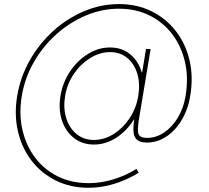

<svg xmlns="http://www.w3.org/2000/svg" viewBox="-20 -720 1014 933"><path d="M410.2 192.4Q322.8 192.4 252.2 157.7Q181.6 123 134 61.5Q86.4 0 67.4 -80.8Q48.3 -161.6 63.5 -253.9Q79.1 -346.7 125 -427.5Q170.9 -508.3 238.8 -569.6Q306.6 -630.9 388.4 -665.5Q470.2 -700.2 558.1 -700.2Q645.5 -700.2 715.8 -665.5Q786.1 -630.9 834 -569.6Q881.8 -508.3 900.9 -427.5Q919.9 -346.7 904.3 -253.9Q896.5 -204.6 877 -163.1Q857.4 -121.6 829.1 -91.1Q800.8 -60.5 766.6 -43.9Q732.4 -27.3 694.3 -27.3Q665 -27.3 649.2 -38.1Q633.3 -48.8 629.6 -73.2Q626 -97.7 632.3 -138.2H629.9Q596.7 -84.5 545.4 -51Q494.1 -17.6 436.5 -17.6Q379.9 -17.6 339.4 -49.3Q298.8 -81.1 281 -134.8Q263.2 -188.5 273.9 -253.9Q284.7 -319.3 320.3 -372.6Q356 -425.8 407 -457.5Q458 -489.3 514.6 -489.3Q572.3 -489.3 612.5 -456.3Q652.8 -423.3 668.5 -368.7H670.9L689.5 -481.9H711.9L654.8 -138.2Q646 -85.9 653.6 -67.9Q661.1 -49.8 694.3 -49.8Q737.8 -49.8 777.1 -75.9Q816.4 -102.1 844.2 -148.2Q872.1 -194.3 881.8 -253.9Q896.5 -341.8 878.9 -418.7Q861.3 -495.6 817.1 -553.7Q772.9 -611.8 706.8 -644.8Q640.6 -677.7 558.1 -677.7Q475.6 -677.7 397.5 -644.8Q319.3 -611.8 254.2 -553.7Q189 -495.6 144.8 -418.7Q100.6 -341.8 85.9 -253.9Q71.3 -165.5 89.1 -88.6Q106.9 -11.7 150.9 46.4Q194.8 104.5 261.2 137.2Q327.6 169.9 410.2 169.9Q449.7 169.9 489.5 161.9Q529.3 153.8 568.4 138.4Q607.4 123 643.1 100.6L654.3 119.1Q616.2 142.6 575.7 158.9Q535.2 175.3 493.7 183.8Q452.1 192.4 410.2 192.4ZM436 -40Q486.3 -40 532 -68.6Q577.6 -97.2 609.9 -145.8Q642.1 -194.3 651.9 -253.9Q661.6 -313.5 647.2 -361.6Q632.8 -409.7 598.6 -438.2Q564.5 -466.8 514.6 -466.8Q465.3 -466.8 418.7 -438Q372.1 -409.2 339.1 -361.1Q306.2 -313 296.4 -253.9Q286.6 -194.3 301.8 -146Q316.9 -97.7 351.8 -68.8Q386.7 -40 436 -40Z"/></svg>

Font: Inter 17pt Thin
Style: Italic
Weight: 250
Italic angle: -9.3988°
Version: Version 4.001;git-66647c0bb